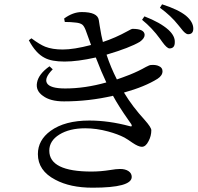

<svg xmlns="http://www.w3.org/2000/svg" viewBox="-20 -832 918 892"><path d="M410 40Q306 40 237 3Q156 -39 156 -116Q156 -181 215 -224Q281 -272 395 -272Q485 -272 582 -246Q597 -241 590 -255Q586 -261 576 -275Q531 -339 505 -387Q393 -361 277 -361Q213 -361 179 -387Q145 -411 152 -448Q159 -488 210 -524L225 -510Q185 -470 198 -446Q212 -421 283 -421Q375 -421 474 -449Q452 -495 425 -565Q340 -546 280 -546Q220 -546 188 -563Q146 -584 114 -645L126 -654Q165 -625 190 -615Q223 -602 272 -602Q323 -602 403 -623Q394 -646 378 -692Q371 -710 363 -717Q353 -725 333 -727Q309 -730 281 -730L278 -746Q319 -776 360 -776Q433 -776 439 -739Q440 -731 443 -713Q451 -663 458 -637Q516 -656 572 -687Q591 -698 596 -698Q651 -698 652 -670Q652 -654 630 -638Q583 -610 475 -578Q494 -520 523 -463Q547 -471 583 -485Q623 -501 658 -521Q675 -530 681 -530Q704 -532 718 -525Q735 -518 735 -501Q735 -481 712 -466Q653 -429 556 -402Q595 -337 652 -275Q683 -240 683 -227Q683 -200 670 -176Q657 -150 639 -150Q623 -150 595 -169Q574 -184 558 -193Q527 -209 483 -221Q428 -236 376 -236Q303 -236 256 -207Q209 -178 209 -132Q209 -35 405 -35Q447 -35 491 -42Q520 -47 538 -47Q562 -47 577 -37Q592 -27 592 -10Q592 40 410 40ZM767 -607Q755 -608 734 -637Q728 -646 724 -651Q687 -702 640 -740L651 -756Q724 -728 763 -693Q794 -664 792 -635Q792 -607 767 -607ZM854 -673Q841 -673 821 -700Q813 -710 808 -716Q774 -759 723 -796L733 -812Q808 -788 844 -759Q878 -730 878 -699Q878 -673 854 -673Z"/></svg>

Font: GenRyuMin TW M
Style: Regular
Weight: 500
Version: Version 1.501;PS 1;hotconv 16.6.51;makeotf.lib2.5.65220